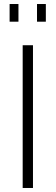

<svg xmlns="http://www.w3.org/2000/svg" viewBox="-20 -935 277 955"><path d="M27.8 -827.1V-915H71.8V-827.1ZM164.1 -827.1V-915H208V-827.1ZM92.8 0V-710H144V0Z"/></svg>

Font: Rawline Light
Style: Regular
Weight: 300
Designer: Matt McInerney, Pablo Impallari, Rodrigo Fuenzalida
Foundry: Matt McInerney, Pablo Impallari, Rodrigo Fuenzalida
Version: Version 4.020;PS 004.020;hotconv 1.0.88;makeotf.lib2.5.64775